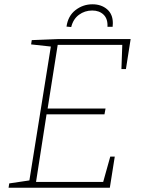

<svg xmlns="http://www.w3.org/2000/svg" viewBox="-20 -875 655 895"><path d="M128 -688 254 -693H589L567 -553H546L550 -666H249L202 -369H472L467 -342H197L148 -27H461L494 -145H515L492 0H20L23 -20L117 -34L217 -658L125 -668ZM506 -767Q506 -756 505 -750H481Q483 -787 463 -806.5Q443 -826 410 -826Q375 -826 348 -806Q321 -786 312 -749L290 -751Q297 -801 332 -828Q367 -855 411 -855Q452 -855 479 -832Q506 -809 506 -767Z"/></svg>

Font: Bitter Pro ExtraLight
Style: Italic
Weight: 275
Italic angle: -9°
Designer: Sol Matas, and Bitter project Authors
Foundry: Sol Matas
Version: Version 1.010